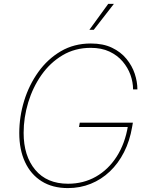

<svg xmlns="http://www.w3.org/2000/svg" viewBox="-20 -962 778 992"><path d="M330.6 9.8Q251.5 9.8 195.3 -25.4Q139.2 -60.5 109.4 -124.5Q79.6 -188.5 79.6 -274.4Q79.6 -358.9 104.7 -440.9Q129.9 -522.9 178 -590.1Q226.1 -657.2 294.4 -697.3Q362.8 -737.3 449.2 -737.3Q513.2 -737.3 558.8 -715.3Q604.5 -693.4 633.5 -657.7Q662.6 -622.1 676.3 -580.6Q689.9 -539.1 689.9 -500H667.5Q667.5 -537.1 654.1 -575Q640.6 -612.8 613.5 -644.5Q586.4 -676.3 545.4 -695.6Q504.4 -714.8 448.7 -714.8Q367.7 -714.8 303.2 -676.5Q238.8 -638.2 194.1 -574.5Q149.4 -510.7 125.7 -432.6Q102.1 -354.5 102.1 -275.4Q102.1 -156.2 162.1 -84.5Q222.2 -12.7 331.5 -12.7Q411.1 -12.7 475.6 -49.3Q540 -85.9 583 -153.1Q626 -220.2 641.1 -311.5L649.9 -305.7H388.2L392.1 -328.1H666.5L662.6 -305.7Q650.4 -233.9 620.8 -175.8Q591.3 -117.7 547.6 -76.2Q503.9 -34.7 449 -12.5Q394 9.8 330.6 9.8ZM441.9 -808.1 539.1 -941.9H568.4L464.4 -808.1Z"/></svg>

Font: Inter Thin
Style: Italic
Weight: 250
Italic angle: -9.3988°
Designer: Rasmus Andersson
Foundry: rsms
Version: Version 4.001;git-66647c0bb